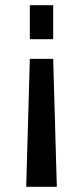

<svg xmlns="http://www.w3.org/2000/svg" viewBox="-20 -560 320 740"><path d="M81 160 95 -333H185L199 160ZM95 -409V-540H185V-409Z"/></svg>

Font: Pathway Extreme 8pt Thin 12pt Medium
Style: Regular
Weight: 500
Version: Version 1.001;gftools[0.9.26]